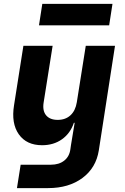

<svg xmlns="http://www.w3.org/2000/svg" viewBox="-20 -785 640 985"><path d="M67 180 86 60H241Q283 60 309.5 39Q336 18 341 -19L344 -40L363 -155H359Q341 -101 298 -70.5Q255 -40 196 -40Q116 -40 76.5 -96Q37 -152 52 -245L100 -550H250L204 -260Q197 -217 216.5 -193.5Q236 -170 276 -170Q316 -170 341.5 -193.5Q367 -217 374 -260L420 -550H570L487 -14Q473 76 403 128Q333 180 227 180ZM180 -655 197 -765H557L540 -655Z"/></svg>

Font: JetBrains Mono ExtraBold
Style: Italic
Weight: 800
Italic angle: -9°
Monospace: yes
Designer: Philipp Nurullin, Konstantin Bulenkov
Foundry: JetBrains
Version: Version 2.305; ttfautohint (v1.8.4.7-5d5b)